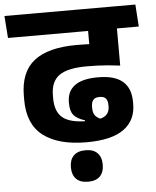

<svg xmlns="http://www.w3.org/2000/svg" viewBox="-78 -690 778 956"><g transform="rotate(-5 311.0 -212.0)"><path d="M349.9 -530.3H618.5L610.7 -640.8H341.8ZM532.6 -568H389V-467.6L532.6 -467.5ZM-11.7 -530.3H642.1L634.5 -640.8H-19.8ZM388.7 -569V-392.3L532.8 -344.6V-569ZM41.8 -235V-215.7Q41.8 -94 117.5 -36.4Q193.3 21.2 333.3 21.2Q458.5 21.2 519.6 -22.9Q580.7 -67 580.7 -148.4V-159Q580.7 -227.5 540.5 -261.8Q500.3 -296.2 417.8 -296.2Q337.9 -296.2 300.1 -267.4Q262.4 -238.7 262.4 -185.5V-179.5Q262.4 -140.4 278.6 -120.7Q294.8 -100.9 334.6 -88.3V-77.6L421.6 -85.7Q397.6 -94 386.5 -107.5Q375.3 -120.9 375.3 -147.1V-151.6Q375.3 -175.2 385.1 -186.6Q394.9 -198 416.6 -198Q438.9 -198 448.2 -186.9Q457.4 -175.7 457.4 -152.4V-147.7Q457.4 -114 433.3 -98.9Q409.1 -83.8 344 -83.8Q261 -83.8 223.6 -113.6Q186.1 -143.4 186.1 -211V-225.2Q186.1 -294.7 228.2 -325Q270.3 -355.4 367.3 -355.4Q395.5 -355.4 421.6 -354.4Q447.6 -353.4 474.7 -351Q501.7 -348.6 532.9 -344.6V-451.1Q477.5 -458.7 427.8 -462.2Q378.1 -465.7 325.9 -465.7Q182.5 -465.7 112.2 -410.2Q41.8 -354.7 41.8 -235ZM323.8 217.5Q363.4 217.5 383.4 196.9Q403.3 176.2 403.3 140.6Q403.3 140.4 403.3 139.1Q403.3 137.8 403.3 137.3Q403.3 102 383.5 81.1Q363.7 60.2 323.8 60.2Q284.3 60.2 264.2 80.9Q244.2 101.6 244.2 137.3Q244.2 137.8 244.2 138.9Q244.2 140.1 244.2 140.6Q244.2 176.1 264.2 196.8Q284.3 217.5 323.8 217.5Z"/></g></svg>

Font: Anek Devanagari Medium
Style: Regular
Weight: 500
Designer: Kailash Malviya (Devanagari) & Yesha Goshar (Latin)
Foundry: Ek Type
Version: Version 1.003